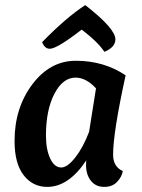

<svg xmlns="http://www.w3.org/2000/svg" viewBox="-20 -722 556 752"><path d="M432 -568Q432 -537 389 -519Q375 -540 352.5 -561.5Q330 -583 315 -594L300 -606Q203 -531 175 -531Q155 -531 145 -557Q241 -655 314 -702Q432 -610 432 -568ZM318 -94Q249 10 165 10Q108 10 72.5 -36Q37 -82 37 -170Q37 -299 106.5 -391.5Q176 -484 277 -484Q387 -484 472 -427Q423 -203 423 -116Q423 -69 461 -52Q457 -29 438.5 -9.5Q420 10 388 10Q355 10 336 -14Q317 -38 317 -75Q317 -88 318 -94ZM329 -206 356 -376Q317 -418 276 -418Q226 -418 193 -354.5Q160 -291 160 -191Q160 -137 176.5 -101.5Q193 -66 220 -66Q244 -66 275 -105.5Q306 -145 329 -206Z"/></svg>

Font: Overlock
Style: Bold Italic
Weight: 700
Version: Version 1.001